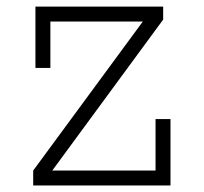

<svg xmlns="http://www.w3.org/2000/svg" viewBox="-20 -570 626 590"><path d="M88.9 -549.8H481.4V-509.8L140.6 -45.9H458V-204.1H503.9V0H82V-45.9L418.9 -503.9H134.8V-361.3H88.9Z"/></svg>

Font: Thabit
Style: Regular
Weight: 500
Designer: Regenerated by Nadim Shaikli
Foundry: MAK Alagha
Version: 0.01